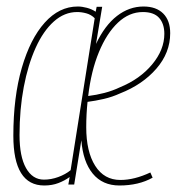

<svg xmlns="http://www.w3.org/2000/svg" viewBox="-20 -560 543 590"><path d="M116 10Q21 10 21 -143Q21 -262 47 -351.5Q73 -441 117.5 -490.5Q162 -540 219 -540Q232 -540 247 -536Q262 -532 274 -524L277 -539H294L275 -425Q302 -482 339.5 -511Q377 -540 421 -540Q460 -540 481.5 -518.5Q503 -497 503 -458Q503 -398 460.5 -349Q418 -300 349 -273Q325 -262 299 -256Q273 -250 249 -247Q245 -209 245 -169Q245 -94 272.5 -50.5Q300 -7 350 -7Q393 -7 442 -30L449 -14Q406 10 347 10Q295 10 265 -26.5Q235 -63 230 -129L208 7H190L194 -16Q179 -5 159.5 2.5Q140 10 116 10ZM115 -8Q137 -8 159 -16Q181 -24 197 -37L271 -504Q260 -515 245.5 -519Q231 -523 217 -523Q178 -523 145.5 -494Q113 -465 89.5 -413Q66 -361 53 -292.5Q40 -224 40 -145Q40 -79 60 -43.5Q80 -8 115 -8ZM419 -523Q377 -523 342.5 -490.5Q308 -458 284 -400Q260 -342 251 -265Q276 -268 301 -274.5Q326 -281 349 -292Q410 -317 447.5 -362Q485 -407 485 -456Q485 -487 469 -505Q453 -523 419 -523Z"/></svg>

Font: Georama Condensed Thin
Style: Italic
Weight: 100
Width: 3
Italic angle: -9°
Designer: Jean-Baptiste Levee
Foundry: Production Type
Version: Version 1.000